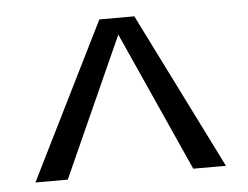

<svg xmlns="http://www.w3.org/2000/svg" viewBox="-38 -771 650 503"><g transform="rotate(-5 286.5 -519.5)"><path d="M240 -725H332L537 -314H451L286 -681L121 -314H36Z"/></g></svg>

Font: Trirong SemiBold
Style: Regular
Weight: 600
Designer: Katatrad Team
Foundry: CadsonDemak
Version: Version 1.001